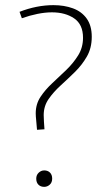

<svg xmlns="http://www.w3.org/2000/svg" viewBox="-20 -720 434 747"><path d="M124 -215Q123 -231 121 -249.5Q119 -268 119 -279Q119 -315 137.5 -343Q156 -371 183.5 -396.5Q211 -422 238 -448Q265 -474 284 -504.5Q303 -535 303 -573Q303 -625 268.5 -648.5Q234 -672 182 -672Q156 -672 126 -666Q96 -660 65 -649L56 -674Q123 -700 188 -700Q230 -700 264 -687.5Q298 -675 317.5 -647.5Q337 -620 337 -577Q337 -533 318 -500Q299 -467 271.5 -440Q244 -413 216 -387.5Q188 -362 169 -334.5Q150 -307 150 -272Q150 -263 151 -246.5Q152 -230 153 -217ZM121 -25Q121 -39 130.5 -48Q140 -57 152 -57Q166 -57 174.5 -48.5Q183 -40 183 -25Q183 -10 173.5 -1.5Q164 7 152 7Q138 7 129.5 -1.5Q121 -10 121 -25Z"/></svg>

Font: Bitter Thin ExtraLight
Style: Regular
Weight: 250
Version: Version 2.002